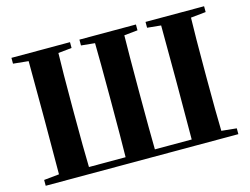

<svg xmlns="http://www.w3.org/2000/svg" viewBox="-101 -915 1408 1083"><g transform="rotate(-15 603.5 -373.5)"><path d="M1078 -704Q1075 -603 1075 -395V-351Q1075 -146 1078 -43L1166 -34V0H41V-34L130 -43Q131 -146 131 -351V-395Q131 -603 130 -704L41 -713V-747H383V-713L304 -705Q301 -603 301 -395V-351Q301 -141 304 -39H518Q520 -143 520 -358V-392Q520 -603 518 -705L438 -713V-747H768V-713L689 -705Q687 -602 687 -393V-358Q687 -141 689 -39H904Q905 -141 905 -351V-395Q905 -603 904 -705L824 -713V-747H1166V-713Z"/></g></svg>

Font: Source Han Serif CN Heavy
Style: Regular
Weight: 900
Designer: Ryoko NISHIZUKA  (kana & ideographs); Frank Grießhammer (Latin, Greek & Cyrillic); Wenlong ZHANG  (bopomofo); Sandoll Co
Foundry: Adobe Systems Incorporated
Version: Version 1.000;PS 1;hotconv 16.6.53;makeotf.lib2.5.65590